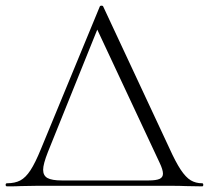

<svg xmlns="http://www.w3.org/2000/svg" viewBox="-23 -659 741 681"><path d="M2 -9Q30 -9 49 -19Q68 -29 85 -55Q102 -81 122 -130L331 -636Q332 -639 337 -639Q342 -639 343 -636L577 -135Q600 -84 618 -57Q636 -30 653.5 -19.5Q671 -9 694 -9Q698 -9 698 -3.5Q698 2 694 2L636 1Q617 0 580 0H110L51 1Q36 2 2 2Q-3 2 -3 -3.5Q-3 -9 2 -9ZM504 -19Q531 -19 543 -24.5Q555 -30 555 -43Q555 -57 543 -82L322 -554L147 -120Q130 -77 130 -57Q130 -36 145.5 -27.5Q161 -19 196 -19Z"/></svg>

Font: Cormorant Infant Light
Style: Regular
Weight: 300
Designer: Christian Thalmann (Catharsis Fonts)
Version: Version 3.000